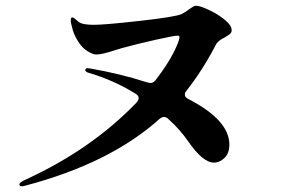

<svg xmlns="http://www.w3.org/2000/svg" viewBox="-20 -694 1040 673"><path d="M768 -563Q743 -551 736 -536Q691 -449 633 -375Q628 -370 628 -362Q628 -353 640 -347Q784 -273 784 -187Q784 -157 767 -140.5Q750 -124 730 -124Q691 -124 640 -198Q612 -239 570 -277Q563 -284 555 -284Q548 -284 540 -278Q366 -121 64 -42L57 -41Q48 -41 48 -48Q48 -52 55 -56.5Q62 -61 71 -65Q302 -171 460 -336Q466 -344 466 -350Q466 -359 456 -365Q379 -413 290 -439Q279 -442 279 -449Q279 -451 281 -453Q283 -455 286 -455L296 -454Q400 -436 497 -405Q505 -403 507 -403Q518 -403 526 -414Q566 -466 587.5 -508Q609 -550 609 -564Q609 -569 602 -569Q591 -569 527.5 -555Q464 -541 406 -525L383 -518Q338 -503 318 -503Q312 -503 306 -505Q277 -516 259.5 -540.5Q242 -565 235 -589Q228 -613 228 -623Q228 -633 234 -633Q237 -633 243.5 -627.5Q250 -622 256 -617Q269 -607 309 -607Q347 -607 472 -621Q597 -635 617 -645Q631 -652 645 -663Q651 -667 656.5 -670.5Q662 -674 667 -674Q680 -674 711.5 -659.5Q743 -645 767.5 -625Q792 -605 792 -588Q792 -580 786 -575Q780 -570 768 -563Z"/></svg>

Font: Shippori Mincho B1 ExtraBold
Style: Regular
Weight: 800
Designer: FONTDASU
Foundry: FONTDASU / Google Inc. / but / Adobe
Version: Version 3.110; ttfautohint (v1.8.3)